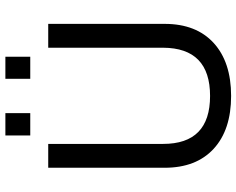

<svg xmlns="http://www.w3.org/2000/svg" viewBox="-104 -790 899 731"><g transform="rotate(-90 345.5 -424.5)"><path d="M72.3 -247.1V-690.4H163.1V-252.9Q163.1 -74.2 345.7 -74.2Q528.3 -74.2 529.3 -252.9V-690.4H620.1V-247.1Q620.1 -127 547.4 -60.5Q474.6 5.9 345.7 5.9Q216.8 5.9 144.5 -60.5Q72.3 -127 72.3 -247.1ZM195.3 -853.5H280.3V-758.8H195.3ZM411.1 -853.5H495.1V-758.8H411.1Z"/></g></svg>

Font: Dinish Expanded
Style: Regular
Weight: 400
Width: 7
Designer: Charles Nix
Foundry: Playbeing
Version: Version 2.005; ttfautohint (v1.8.3)